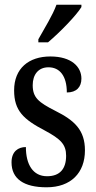

<svg xmlns="http://www.w3.org/2000/svg" viewBox="-20 -786 410 816"><path d="M143 -619V-606H184C234 -648 305 -721 326 -756V-766H220C204 -721 170 -668 143 -619ZM178 10C281 10 341 -51 341 -147C341 -233 297 -274 215 -315C144 -351 119 -371 119 -424C119 -469 143 -500 186 -500C234 -500 264 -463 264 -393C305 -393 326 -416 326 -452C326 -502 284 -546 194 -546C102 -546 40 -495 40 -402C40 -316 79 -279 171 -231C238 -195 261 -172 261 -124C261 -69 235 -37 180 -37C120 -37 90 -87 90 -161C58 -161 29 -143 29 -96C29 -26 81 10 178 10Z"/></svg>

Font: Noto Serif Bengali ExtraCondensed Medium
Style: Regular
Weight: 500
Width: 2
Designer: Juan Bruce, Universal Thirst, Indian Type Foundry and the Monotype Design Team.
Foundry: Monotype Imaging Inc.
Version: Version 2.003